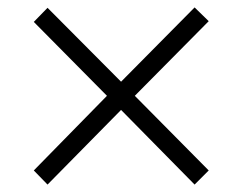

<svg xmlns="http://www.w3.org/2000/svg" viewBox="-20 -507 652 517"><path d="M71 -48 108 -10 306 -211 504 -10 542 -48 343 -249 542 -450 504 -487 306 -287 108 -486 71 -448 268 -249Z"/></svg>

Font: KpMath
Style: Sans
Weight: 400
Version: Version 0.64